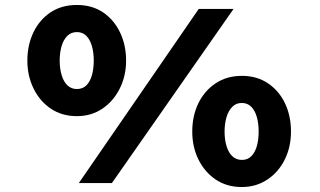

<svg xmlns="http://www.w3.org/2000/svg" viewBox="-20 -736 1287 772"><path d="M297 0 779 -700H919L430 0ZM289 -269Q229 -269 184.5 -299Q140 -329 115 -380Q90 -431 90 -492Q90 -555 114.5 -606Q139 -657 183.5 -686.5Q228 -716 289 -716Q350 -716 394 -686.5Q438 -657 462.5 -606Q487 -555 487 -492Q487 -431 461.5 -380Q436 -329 391.5 -299Q347 -269 289 -269ZM289 -378Q313 -378 328 -393.5Q343 -409 350 -435Q357 -461 357 -492Q357 -525 349.5 -551Q342 -577 327 -592Q312 -607 289 -607Q266 -607 250.5 -591.5Q235 -576 227.5 -550Q220 -524 220 -492Q220 -460 228 -433.5Q236 -407 251.5 -392.5Q267 -378 289 -378ZM952 16Q892 16 847.5 -14Q803 -44 778 -94.5Q753 -145 753 -207Q753 -270 777.5 -320.5Q802 -371 847 -401Q892 -431 953 -431Q1013 -431 1057.5 -401Q1102 -371 1126 -320.5Q1150 -270 1150 -207Q1150 -145 1125 -94.5Q1100 -44 1055 -14Q1010 16 952 16ZM953 -93Q976 -93 991 -108.5Q1006 -124 1013 -149.5Q1020 -175 1020 -207Q1020 -240 1012.5 -266Q1005 -292 990 -307Q975 -322 952 -322Q929 -322 913.5 -306Q898 -290 890.5 -264Q883 -238 883 -207Q883 -174 891 -148Q899 -122 914.5 -107.5Q930 -93 953 -93Z"/></svg>

Font: Lexend Zetta SemiBold
Style: Regular
Weight: 600
Designer: Bonnie Shaver-Troup, Thomas Jockin
Foundry: Lexend
Version: Version 1.007